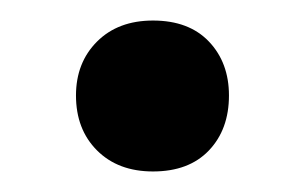

<svg xmlns="http://www.w3.org/2000/svg" viewBox="-20 -361 288 187"><path d="M129 -194Q95 -194 74.5 -214.5Q54 -235 54 -268Q54 -300 74.5 -320.5Q95 -341 129 -341Q164 -341 183.5 -320.5Q203 -300 203 -268Q203 -235 183.5 -214.5Q164 -194 129 -194Z"/></svg>

Font: Nunito
Style: Bold Italic
Weight: 700
Italic angle: -9°
Designer: Vernon Adams
Foundry: Vernon Adams
Version: Version 3.601; ttfautohint (v1.8.2.53-6de2)